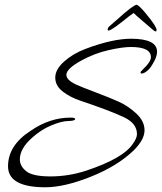

<svg xmlns="http://www.w3.org/2000/svg" viewBox="-20 -747 685 813"><path d="M645 -528Q645 -506 627 -477Q612 -450 593.5 -440Q575 -430 575 -442Q575 -443 586 -454Q619 -485 619 -505Q619 -548 534 -548Q498 -548 439 -534.5Q380 -521 325 -491Q261 -456 261 -430Q261 -409 300 -390Q321 -380 383.5 -356.5Q446 -333 484.5 -315.5Q523 -298 557.5 -266Q592 -234 592 -195Q592 -156 546 -110Q476 -43 364 1.5Q252 46 172 46Q14 46 14 -43Q14 -132 111 -194Q191 -249 279 -249Q300 -249 298 -242Q296 -235 268 -234.5Q240 -234 196 -215.5Q152 -197 114 -162Q64 -117 64 -72Q64 -44 91 -22Q118 0 194 0Q270 0 344 -24Q504 -77 544 -140Q560 -163 560 -179Q560 -225 504 -251Q439 -281 322 -320Q277 -335 245.5 -359.5Q214 -384 214 -418.5Q214 -453 251.5 -486.5Q289 -520 342 -540Q456 -583 535 -583Q645 -583 645 -528ZM546 -692Q529 -681 500 -657Q436 -606 436 -621Q436 -630 443.5 -636Q451 -642 478 -666Q543 -725 559 -727Q571 -722 597 -690.5Q623 -659 633 -643Q643 -627 643 -620.5Q643 -614 639 -614Q635 -614 629 -619.5Q623 -625 587.5 -655Q552 -685 546 -692Z"/></svg>

Font: Allura
Style: Regular
Weight: 400
Designer: Robert E. Leuschke
Foundry: Robert E. Leuschke
Version: Version 1.004